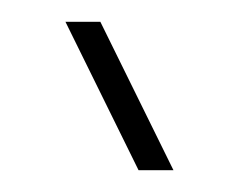

<svg xmlns="http://www.w3.org/2000/svg" viewBox="-20 -749 219 176"><path d="M107 -593 40 -729H72L139 -593Z"/></svg>

Font: Hubot Sans Condensed ExtraLight
Style: Regular
Weight: 200
Width: 3
Designer: Deni Anggara
Foundry: GitHub, Inc., Subsidiary of Microsoft Corporation
Version: Version 2.000